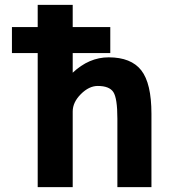

<svg xmlns="http://www.w3.org/2000/svg" viewBox="-20 -771 704 793"><path d="M29.3 -551.8V-659.2H135.7V-751H280.3V-659.2H435.5V-551.8H280.3V-470.7Q347.7 -534.2 428.7 -534.2Q521.5 -534.2 563.5 -480.5Q605.5 -426.8 605.5 -300.8V2H464.8V-281.2Q464.8 -365.2 448.2 -390.6Q431.6 -416 383.8 -416Q347.7 -416 314 -382.3Q280.3 -348.6 280.3 -310.5V2H135.7V-551.8Z"/></svg>

Font: Gen Shin Gothic Bold
Style: Bold
Weight: 700
Designer: [Source Han Sans]
Ryoko NISHIZUKA  (kana & ideographs); Paul D. Hunt (Latin, Greek & Cyrillic); Wenlong ZHANG  (bopomofo
Version: Version 1.002.20150607